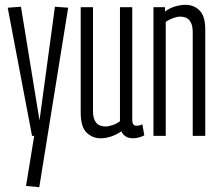

<svg xmlns="http://www.w3.org/2000/svg" viewBox="-20 -564 910 797"><path d="M88 208 122 0H113L12 -532L67 -536L144 -64L208 -536L263 -532L143 213Z M398 10Q364 10 339.5 -13.5Q315 -37 315 -97V-534H366V-103Q366 -39 418 -39Q431 -39 448.5 -45Q466 -51 478 -61V-534H529V-67Q529 -42 546 -42Q559 -42 571 -48L579 -2Q555 10 531 10Q514 10 501.5 2Q489 -6 484 -19Q466 -6 443 2Q420 10 398 10Z M617 0V-534H665V-516Q683 -530 706 -537Q729 -544 750 -544Q785 -544 808.5 -520.5Q832 -497 832 -442V0H780V-431Q780 -495 728 -495Q715 -495 697.5 -488.5Q680 -482 668 -473V0Z"/></svg>

Font: Georama ExtraCondensed Light
Style: Regular
Weight: 300
Width: 2
Designer: Jean-Baptiste Levee
Foundry: Production Type
Version: Version 1.000